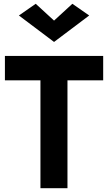

<svg xmlns="http://www.w3.org/2000/svg" viewBox="-20 -996 571 1016"><path d="M6 -571H194V0H337V-571H526V-700H6ZM266 -887 169 -976 80 -914 266 -774 452 -914 363 -976Z"/></svg>

Font: Jost SemiBold
Style: Regular
Weight: 600
Version: Version 3.710